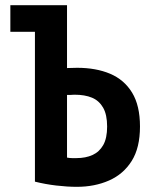

<svg xmlns="http://www.w3.org/2000/svg" viewBox="-20 -713 600 742"><path d="M277 9Q240 9 197.5 4Q155 -1 115 -11V-590H20V-693H239V-450Q249 -450 258.5 -450.5Q268 -451 278 -451Q351 -451 405.5 -428Q460 -405 490.5 -355Q521 -305 521 -224Q521 -142 489 -91Q457 -40 401.5 -15.5Q346 9 277 9ZM276 -102Q311 -102 337.5 -114Q364 -126 379 -152.5Q394 -179 394 -224Q394 -270 378.5 -297Q363 -324 335.5 -335.5Q308 -347 268 -347Q263 -347 258 -346.5Q253 -346 248.5 -346Q244 -346 239 -346V-104Q249 -102 258 -102Q267 -102 276 -102Z"/></svg>

Font: Ubuntu Sans Mono SemiBold
Style: Regular
Weight: 600
Monospace: yes
Designer: Dalton Maag Ltd
Foundry: Dalton Maag Ltd
Version: Version 1.006